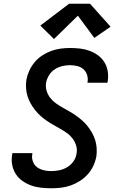

<svg xmlns="http://www.w3.org/2000/svg" viewBox="-20 -1000 640 1028"><path d="M255 8Q227 8 199.5 5Q172 2 147 -7Q122 -16 100.5 -31Q79 -46 65 -67.5Q51 -89 45.5 -116Q40 -143 45 -171Q45 -173 45.5 -175.5Q46 -178 47 -180H154Q153 -179 153 -178Q153 -177 153 -175Q150 -162 152.5 -148.5Q155 -135 161.5 -123.5Q168 -112 178.5 -104.5Q189 -97 201.5 -92.5Q214 -88 227.5 -86Q241 -84 255 -84Q276 -84 298 -88.5Q320 -93 340 -105Q360 -117 373.5 -136.5Q387 -156 390 -178Q394 -200 387.5 -221Q381 -242 368 -259Q355 -276 338 -288Q321 -300 302.5 -310.5Q284 -321 265.5 -331.5Q247 -342 229.5 -354Q212 -366 196.5 -380Q181 -394 168 -410.5Q155 -427 144.5 -445.5Q134 -464 127.5 -484.5Q121 -505 119.5 -527.5Q118 -550 121 -572Q126 -598 137 -622Q148 -646 165.5 -667Q183 -688 206 -703Q229 -718 253.5 -727Q278 -736 303.5 -739.5Q329 -743 354 -743Q382 -743 408.5 -740Q435 -737 459.5 -728Q484 -719 504.5 -704Q525 -689 538.5 -667.5Q552 -646 556.5 -619.5Q561 -593 557 -566Q556 -564 555.5 -561.5Q555 -559 555 -557H448Q448 -558 448.5 -559Q449 -560 449 -562Q452 -581 446 -599.5Q440 -618 426 -630Q412 -642 393 -646.5Q374 -651 354 -651Q334 -651 313 -646Q292 -641 273.5 -629Q255 -617 243 -598Q231 -579 227 -558Q223 -535 229.5 -514Q236 -493 248.5 -476.5Q261 -460 278.5 -447.5Q296 -435 314.5 -424.5Q333 -414 351.5 -403.5Q370 -393 387 -381Q404 -369 420 -355Q436 -341 449 -324.5Q462 -308 472.5 -289.5Q483 -271 489.5 -250.5Q496 -230 497.5 -208Q499 -186 496 -163Q491 -136 479.5 -111.5Q468 -87 449.5 -66.5Q431 -46 407.5 -31Q384 -16 358.5 -7Q333 2 306.5 5Q280 8 255 8ZM269 -791 196 -863 350 -980H462L572 -857L485 -797L397 -916Z"/></svg>

Font: Iosevka Curly SmBdExObl
Style: Regular
Weight: 600
Width: 7
Italic angle: -9°
Monospace: yes
Designer: Belleve Invis
Foundry: Belleve Invis
Version: Version 11.1.0; ttfautohint (v1.8.3)